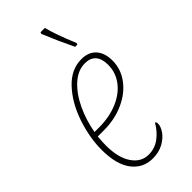

<svg xmlns="http://www.w3.org/2000/svg" viewBox="-245 -820 883 883"><g transform="rotate(-45 196.5 -378.0)"><path d="M40 -185Q40 -264 68.5 -348.5Q97 -433 149.5 -489.5Q202 -546 269 -546Q315 -546 340.5 -518Q366 -490 366 -440Q366 -385 332.5 -339.5Q299 -294 240.5 -267.5Q182 -241 111 -241H71Q68 -205 68 -185Q68 -106 98.5 -61Q129 -16 178 -16Q218 -16 249.5 -39.5Q281 -63 302 -100Q309 -98 309 -87Q309 -68 293 -45Q277 -22 247.5 -6Q218 10 179 10Q116 10 78 -39.5Q40 -89 40 -185ZM105 -266Q170 -266 223.5 -288Q277 -310 307.5 -350Q338 -390 338 -441Q338 -480 320 -500.5Q302 -521 267 -521Q221 -521 181 -484.5Q141 -448 113.5 -389.5Q86 -331 75 -266ZM221 -758 224 -766H252Q264 -715 306 -614L303 -606H289Q254 -678 221 -758Z"/></g></svg>

Font: Noto Serif NarrowThin
Style: Italic
Weight: 250
Width: 4
Italic angle: -12°
Designer: Monotype Design Team
Foundry: Monotype Imaging Inc.
Version: Version 1.001